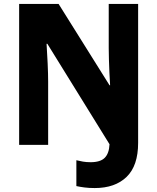

<svg xmlns="http://www.w3.org/2000/svg" viewBox="-20 -734 796 973"><path d="M460 219Q431 219 408 216Q385 213 367 209V78Q383 82 400.5 85Q418 88 439 88Q489 88 511 65.5Q533 43 535 -3L220 -512H216Q219 -467 221.5 -412.5Q224 -358 224 -320V0H77V-714H277L535 -302H538Q536 -331 534.5 -365.5Q533 -400 532 -433Q531 -466 531 -490V-714H680V-10Q680 106 621.5 162.5Q563 219 460 219Z"/></svg>

Font: Noto Sans Kannada SemiCondensed ExtraBold
Style: Regular
Weight: 800
Width: 4
Designer: Jelle Bosma - Monotype Design Team
Foundry: Monotype Imaging Inc.
Version: Version 2.005; ttfautohint (v1.8.4.7-5d5b)